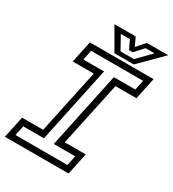

<svg xmlns="http://www.w3.org/2000/svg" viewBox="-221 -970 976 1082"><g transform="rotate(30 267.0 -429.0)"><path d="M-17 0 13 -141.5H150L239 -558.5H102L132 -700H546.5L516.5 -558.5H380L291 -141.5H427.5L397.5 0ZM29.5 -38.2H367.8L381.5 -102.5H242L347 -598H486.5L500.2 -662.2H162L148.2 -598H283L178 -102.5H43.2ZM282.5 -716 200.5 -858H339L364 -804L412 -858H550.5L408.5 -716ZM307 -742.5H394L478.5 -828.5H419.8L369 -772.5H345L317.8 -828.5H259Z"/></g></svg>

Font: Tourney Thin
Style: Italic
Weight: 100
Italic angle: -12°
Designer: Tyler Finck
Foundry: Etcetera Type Co
Version: Version 1.015